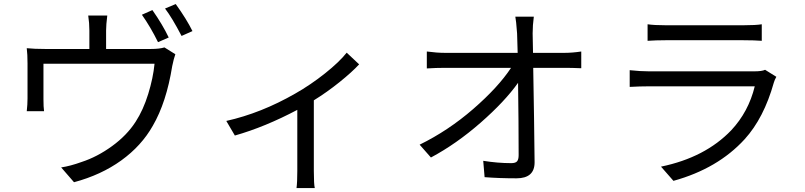

<svg xmlns="http://www.w3.org/2000/svg" viewBox="-20 -867 4040 964"><path d="M827.1 -678.7 773.4 -655.3Q735.4 -732.4 692.4 -793L745.1 -816.4Q795.9 -744.1 827.1 -678.7ZM512.7 -621.1H737.3Q780.3 -621.1 805.7 -628.9L860.4 -594.7Q852.5 -573.2 844.7 -535.2Q815.4 -352.5 747.1 -235.4Q690.4 -134.8 588.9 -61.5Q487.3 11.7 351.6 47.9L287.1 -26.4Q333 -33.2 389.6 -53.7Q467.8 -79.1 542.5 -133.3Q617.2 -187.5 661.1 -255.9Q699.2 -314.5 724.1 -395Q749 -475.6 755.9 -546.9H198.2V-368.2Q198.2 -330.1 201.2 -308.6H114.3Q118.2 -341.8 118.2 -373V-547.9Q118.2 -594.7 114.3 -625Q153.3 -621.1 207 -621.1H428.7V-713.9Q428.7 -752 422.9 -789.1H518.6Q512.7 -742.2 512.7 -713.9ZM808.6 -824.2 862.3 -846.7Q917 -770.5 946.3 -710.9L891.6 -686.5Q843.8 -778.3 808.6 -824.2Z M1720.7 -602.5 1783.2 -543.9Q1747.1 -504.9 1684.6 -454.6Q1622.1 -404.3 1555.7 -363.3V-8.8Q1555.7 58.6 1560.5 77.1H1468.8Q1472.7 47.9 1472.7 -8.8V-315.4Q1310.5 -229.5 1159.2 -186.5L1116.2 -259.8Q1291 -298.8 1462.9 -397.5Q1540 -441.4 1611.8 -498.5Q1683.6 -555.7 1720.7 -602.5Z M2656.2 -601.6H2813.5Q2852.5 -601.6 2898.4 -608.4V-524.4Q2851.6 -526.4 2816.4 -526.4H2657.2Q2662.1 -257.8 2664.1 -51.8Q2664.1 28.3 2573.2 28.3Q2486.3 28.3 2413.1 22.5L2406.2 -59.6Q2478.5 -47.9 2546.9 -47.9Q2568.4 -47.9 2576.2 -57.1Q2584 -66.4 2584 -87.9Q2584 -250 2581.1 -451.2Q2514.6 -357.4 2393.1 -251Q2271.5 -144.5 2143.6 -76.2L2086.9 -140.6Q2230.5 -210.9 2356 -319.8Q2481.4 -428.7 2545.9 -526.4H2215.8Q2169.9 -526.4 2123 -523.4V-608.4Q2173.8 -601.6 2214.8 -601.6H2579.1Q2577.1 -668 2576.2 -699.2Q2571.3 -765.6 2567.4 -783.2H2660.2Q2654.3 -740.2 2654.3 -699.2Z M3821.3 -516.6 3877.9 -481.4Q3869.1 -465.8 3865.2 -452.1Q3815.4 -274.4 3718.8 -168Q3584 -20.5 3361.3 41L3298.8 -30.3Q3520.5 -76.2 3651.4 -212.9Q3738.3 -305.7 3769.5 -433.6H3239.3Q3194.3 -433.6 3141.6 -430.7V-514.6Q3195.3 -508.8 3239.3 -508.8H3765.6Q3806.6 -508.8 3821.3 -516.6ZM3231.4 -662.1V-745.1Q3264.6 -740.2 3321.3 -740.2H3713.9Q3774.4 -740.2 3804.7 -745.1V-662.1Q3767.6 -665 3712.9 -665H3321.3Q3272.5 -665 3231.4 -662.1Z"/></svg>

Font: GenYoGothic TW TTF Regular
Style: Regular
Weight: 400
Version: Version 1.300